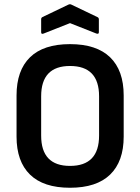

<svg xmlns="http://www.w3.org/2000/svg" viewBox="-20 -874 661 905"><path d="M310 11Q185 11 121.5 -51Q58 -113 58 -230V-424Q58 -542 121.5 -604Q185 -666 310 -666Q435 -666 499 -604Q563 -542 563 -424V-230Q563 -113 499 -51Q435 11 310 11ZM310 -92Q447 -92 447 -235V-420Q447 -563 310 -563Q174 -563 174 -420V-235Q174 -92 310 -92ZM186 -716Q174 -711 174 -722V-783Q174 -791 181 -794L302 -852Q310 -856 317 -852L438 -794Q446 -791 446 -783V-722Q446 -712 434 -716L310 -765Z"/></svg>

Font: Sofia Sans Semi Condensed
Style: Bold
Weight: 700
Designer: Botio Nikoltchev, Ani Petrova
Foundry: lettersoup
Version: Version 4.100; ttfautohint (v1.8.4.7-5d5b)